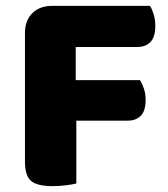

<svg xmlns="http://www.w3.org/2000/svg" viewBox="-20 -626 571 654"><path d="M65 -513Q65 -556 90 -581Q115 -606 158 -606H491Q498 -595 503.5 -577Q509 -559 509 -538Q509 -500 492.5 -483Q476 -466 448 -466H238V-353H457Q464 -342 470 -324.5Q476 -307 476 -286Q476 -248 459.5 -231.5Q443 -215 415 -215H240V-1Q229 2 206 5Q183 8 159 8Q106 8 85.5 -10Q65 -28 65 -75V-513Z"/></svg>

Font: Baloo Bhai 2 ExtraBold
Style: Regular
Weight: 800
Designer: Supriya Tembe, Noopur Datye and Ek Type
Foundry: Ek Type
Version: Version 1.640;PS 1.000;hotconv 16.6.51;makeotf.lib2.5.65220;